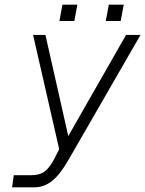

<svg xmlns="http://www.w3.org/2000/svg" viewBox="-20 -650 623 824"><path d="M447 -630H511L498 -560H434ZM248 -630H312L299 -560H235ZM39 102H113Q150 102 171.5 86Q193 70 214 30L234 -10L122 -500H175L273 -66L521 -500H583L274 36Q238 99 203.5 126.5Q169 154 127 154H32Z"/></svg>

Font: Overused Grotesk Light
Style: Italic
Weight: 300
Italic angle: -10°
Version: Version 0.003